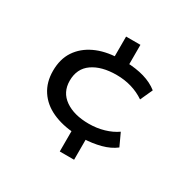

<svg xmlns="http://www.w3.org/2000/svg" viewBox="-162 -788 1071 1068"><g transform="rotate(30 374.0 -254.0)"><path d="M352 115V-37L377 -13Q292 -18 228.5 -47Q165 -76 130 -129Q95 -182 95 -255Q95 -331 130 -383.5Q165 -436 227.5 -465.5Q290 -495 374 -498L352 -474V-623H444V-478L423 -500Q489 -498 540.5 -483Q592 -468 630 -438L594 -359Q556 -385 510.5 -398.5Q465 -412 414 -412Q318 -412 260.5 -372Q203 -332 203 -254Q203 -180 261 -139.5Q319 -99 414 -99Q465 -99 511 -112.5Q557 -126 591 -150L628 -70Q592 -42 539.5 -28Q487 -14 426 -12L444 -33V115Z"/></g></svg>

Font: Nunito Sans 7pt Expanded Medium
Style: Regular
Weight: 500
Width: 7
Designer: Vernon Adams
Foundry: Vernon Adams
Version: Version 3.101;gftools[0.9.27]